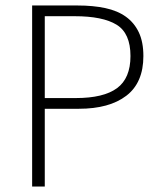

<svg xmlns="http://www.w3.org/2000/svg" viewBox="-20 -679 589 699"><path d="M97 0V-659H263Q319 -659 363.5 -649.5Q408 -640 438.5 -618Q469 -596 485.5 -561Q502 -526 502 -475Q502 -378 440 -330.5Q378 -283 267 -283H143V0ZM143 -322H256Q357 -322 406 -358Q455 -394 455 -475Q455 -558 404.5 -589Q354 -620 252 -620H143Z"/></svg>

Font: CV Source Sans Light
Style: Regular
Weight: 300
Designer: Paul D. Hunt
Foundry: Adobe Systems Incorporated
Version: Version 3.001